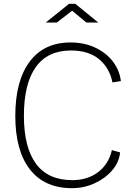

<svg xmlns="http://www.w3.org/2000/svg" viewBox="-20 -974 712 1004"><path d="M612 -550 568 -543Q553 -619 498 -664.5Q443 -710 351 -710Q229 -710 167 -623Q105 -536 105 -368Q105 -204 168 -118Q231 -32 359 -32Q437 -32 492.5 -73.5Q548 -115 565 -189L608 -177Q603 -125 566 -82.5Q529 -40 473.5 -15Q418 10 357 10Q213 10 136.5 -88Q60 -186 60 -368Q60 -551 135 -651.5Q210 -752 349 -752Q422 -752 480 -724Q538 -696 572 -650Q606 -604 612 -550ZM357 -918 277 -856H219L341 -954H374L494 -856H432Z"/></svg>

Font: Morrison Thin
Style: Regular
Weight: 100
Designer: Pablo Impallari, Rodrigo Fuenzalida (Modified by Dan O. Williams)
Version: Version 0.03;June 6, 2019;FontCreator 11.5.0.2425 64-bit; tt